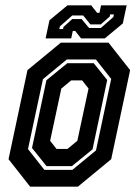

<svg xmlns="http://www.w3.org/2000/svg" viewBox="-20 -700 520 720"><path d="M93 0 12 -103 83 -437 208 -540H387L468 -437L397 -103L272 0ZM146.5 -63H251.5L340 -136L397 -404L339.5 -477H230.5L141 -403L85 -141ZM154.5 -77 100 -145 154 -399 232.5 -463H331.5L382 -400L327 -140L249.5 -77ZM192 -141.5H233L270 -172L312 -368L288 -398.5H247L210 -368L168 -172ZM151 -556 165.5 -624 233 -680H322L344 -652H353L359 -680H455L440.5 -612L373 -556H284L262 -584H253L247 -556ZM202.5 -591H216.5L218 -599L251 -628.5H286L314 -595H358L405 -636L407 -646H393L391.5 -638L358 -608.5H319L292 -642H251L204.5 -601Z"/></svg>

Font: Tourney Condensed Regular
Style: Bold Italic
Weight: 700
Width: 3
Italic angle: -12°
Designer: Tyler Finck
Foundry: Etcetera Type Co
Version: Version 1.010; ttfautohint (v1.8.3)